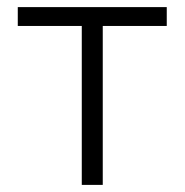

<svg xmlns="http://www.w3.org/2000/svg" viewBox="-20 -520 519 540"><path d="M30 -500H449V-447H269V0H210V-447H30Z"/></svg>

Font: Titillium Web[RUS by Daymarius]
Style: Regular
Weight: 300
Designer: Cyrillization by Daymarius
Foundry: Cyrillization by Daymarius
Version: Version 1.002 September 12, 2018